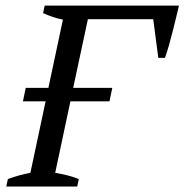

<svg xmlns="http://www.w3.org/2000/svg" viewBox="-20 -683 675 703"><path d="M248 -361.3H391.1L380.9 -312H237.8L182.1 -50.3Q205.1 -46.4 226.6 -41Q248 -35.6 268.6 -27.3L262.7 0H2.9L8.8 -27.3Q30.3 -35.6 50.8 -41Q71.3 -46.4 91.3 -50.3L147 -312H64L74.2 -361.3H157.2L210.4 -611.3Q191.9 -614.7 173.8 -620.8Q155.8 -627 137.7 -634.8L143.6 -662.6H635.3Q630.9 -643.6 624.8 -618.7Q618.7 -593.8 612.1 -567.6Q605.5 -541.5 598.4 -516.4Q591.3 -491.2 584 -471.2H559.6L541 -612.8H301.8Z"/></svg>

Font: PT Astra Serif
Style: Italic
Weight: 400
Italic angle: -16°
Designer: A.Korolkova, I. Chaeva
Foundry: ParaType Ltd
Version: Version 1.001